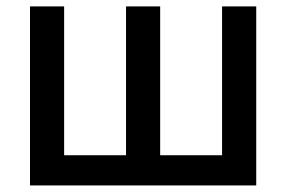

<svg xmlns="http://www.w3.org/2000/svg" viewBox="-20 -565 871 585"><path d="M71.4 -545.5H175.4V-92H364V-545.5H468V-92H656.6V-545.5H760.7V0H71.4Z"/></svg>

Font: Inter Zeller Medium
Style: Regular
Weight: 500
Designer: Rasmus Andersson; Joe Bland
Foundry: zeller
Version: Version 3.015;git-dec3a8cb1